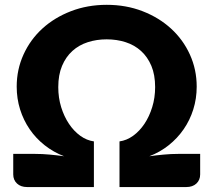

<svg xmlns="http://www.w3.org/2000/svg" viewBox="-20 -756 862 776"><path d="M789 -134V-51Q789 -28.5 773.8 -14.2Q758.5 0 733 0H463V-184.5Q492 -188.5 518 -207.2Q544 -226 563.8 -255.5Q583.5 -285 595.2 -323Q607 -361 607 -404Q607 -453.5 591.8 -489.8Q576.5 -526 550 -550Q523.5 -574 487.8 -585.5Q452 -597 411 -597Q370.5 -597 334.8 -585.5Q299 -574 272.5 -550Q246 -526 230.8 -489.8Q215.5 -453.5 215.5 -404Q215.5 -361 227.2 -323Q239 -285 258.8 -255.5Q278.5 -226 304.5 -207.2Q330.5 -188.5 359.5 -184.5V0H89.5Q64 0 48.8 -14.2Q33.5 -28.5 33.5 -51V-134H122.5Q151 -134 180.8 -131.2Q210.5 -128.5 239 -124.5Q196 -141 160.5 -169Q125 -197 100 -233.5Q75 -270 61.2 -313.8Q47.5 -357.5 47.5 -406Q47.5 -475 75 -535.5Q102.5 -596 151.2 -640.5Q200 -685 266.8 -710.8Q333.5 -736.5 411.5 -736.5Q489.5 -736.5 556 -710.8Q622.5 -685 671.2 -640.5Q720 -596 747.5 -535.5Q775 -475 775 -406Q775 -357.5 761.2 -313.8Q747.5 -270 722.2 -233.5Q697 -197 661.8 -169Q626.5 -141 583.5 -124.5Q612 -128.5 641.8 -131.2Q671.5 -134 700 -134Z"/></svg>

Font: Lato 2
Style: Regular
Weight: 900
Designer: Lukasz Dziedzic with Adam Twardoch and Botio Nikoltchev
Foundry: tyPoland Lukasz Dziedzic
Version: Version 2.015; 2015-08-06; http://www.latofonts.com/